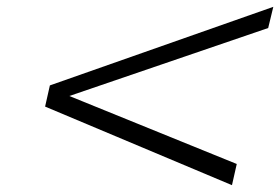

<svg xmlns="http://www.w3.org/2000/svg" viewBox="-20 -581 820 562"><path d="M112 -269 126 -331 780 -561 765 -499 183 -300 673 -101 659 -39Z"/></svg>

Font: Perun
Style: Italic
Weight: 400
Italic angle: -12°
Foundry: Copyright (c) Stefan Peev, Context Ltd, 2016
Version: Version 1.027